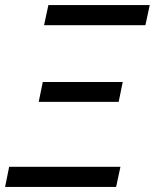

<svg xmlns="http://www.w3.org/2000/svg" viewBox="-34 -734 608 754"><path d="M537 -635 554 -714H156L139 -635ZM432 -334 448 -412H134L118 -334ZM422 0 439 -79H2L-14 0Z"/></svg>

Font: BC Sans
Style: Italic
Weight: 400
Italic angle: -12°
Designer: Monotype Design Team
Designer: Province of B.C.
Foundry: Monotype Imaging Inc.
Version: Version 2.000;GOOG;noto-source:20170915:90ef993387c0